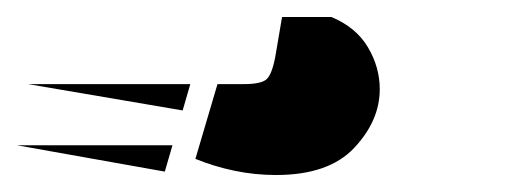

<svg xmlns="http://www.w3.org/2000/svg" viewBox="-121 -41 610 226"><path d="M203 26 211 -21H269Q298 -9 312 14.5Q326 38 326 64Q326 101 296 133Q266 165 204 165Q179 165 155 160Q131 155 109 146L135 58H166Q186 58 192.5 52.5Q199 47 203 26ZM94 89 -88 58H103ZM73 161 -101 130H82Z"/></svg>

Font: Faster One
Style: Regular
Weight: 400
Designer: Eduardo Rodriguez Tunni
Foundry: Eduardo Rodriguez Tunni
Version: Version 1.003; ttfautohint (v1.8.4.7-5d5b);gftools[0.9.23]